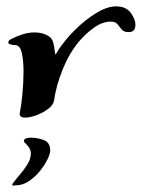

<svg xmlns="http://www.w3.org/2000/svg" viewBox="-20 -396 446 604"><path d="M59 -26Q41 -26 42 -39Q47 -64 50.5 -100.5Q54 -137 54 -171Q54 -205 48.5 -229.5Q43 -254 28 -254Q6 -255 6 -263Q6 -269 17 -274Q32 -282 51 -288Q70 -294 89 -294Q100 -294 111 -291.5Q122 -289 132 -283Q144 -276 147.5 -262Q151 -248 152 -237Q154 -225 154 -225Q156 -225 158.5 -230Q161 -235 163 -238Q184 -270 215.5 -301.5Q247 -333 282 -354.5Q317 -376 345 -376Q376 -376 391 -356Q406 -336 406 -318Q406 -295 385 -295Q369 -295 362.5 -303.5Q356 -312 349.5 -320Q343 -328 328 -328Q302 -328 275 -308.5Q248 -289 229 -266Q198 -229 177.5 -178.5Q157 -128 150 -80Q148 -66 131.5 -53.5Q115 -41 94.5 -33.5Q74 -26 59 -26ZM22 188Q15 188 22 178.5Q29 169 42 154Q55 139 66 121.5Q77 104 77 87Q77 72 64 59Q55 51 55 47Q55 42 61.5 39.5Q68 37 77 37Q97 37 117.5 44.5Q138 52 138 78Q138 87 129.5 105Q121 123 106 141.5Q91 160 71.5 173.5Q52 187 29 187Z"/></svg>

Font: Grechen Fuemen
Style: Regular
Weight: 400
Designer: Robert E. Leuschke
Foundry: Robert E. Leuschke
Version: Version 1.010; ttfautohint (v1.8.3)